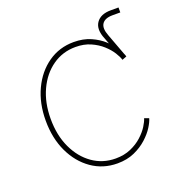

<svg xmlns="http://www.w3.org/2000/svg" viewBox="-117 -714 762 820"><g transform="rotate(-20 264.5 -304.5)"><path d="M450.7 -404.3 409.7 -513.2Q390.1 -560.1 409.4 -588.4Q428.7 -616.7 475.6 -616.7Q481.9 -616.7 491.9 -616.7Q502 -616.7 510.7 -616.7V-594.2Q501.5 -594.2 491.7 -594.2Q481.9 -594.2 475.6 -594.2Q440.4 -594.2 427.7 -575.2Q415 -556.2 429.2 -520L470.7 -408.7ZM279.8 7.8Q214.4 7.8 163.1 -28.1Q111.8 -64 82.5 -126.2Q53.2 -188.5 53.2 -268.1Q53.2 -347.2 82.5 -409.4Q111.8 -471.7 163.1 -507.6Q214.4 -543.5 279.8 -543.5Q323.2 -543.5 356.9 -528.6Q390.6 -513.7 414.6 -491.5Q438.5 -469.2 452.6 -446.5Q466.8 -423.8 470.7 -408.7L450.2 -400.9Q446.3 -415 433.6 -435.3Q420.9 -455.6 399.4 -475.1Q377.9 -494.6 348.1 -507.8Q318.4 -521 279.8 -521Q221.2 -521 175 -488.5Q128.9 -456.1 102.3 -398.9Q75.7 -341.8 75.7 -268.1Q75.7 -193.8 102.3 -136.7Q128.9 -79.6 175 -47.1Q221.2 -14.6 279.8 -14.6Q318.4 -14.6 348.6 -27.8Q378.9 -41 400.6 -60.8Q422.4 -80.6 435.1 -100.8Q447.8 -121.1 451.7 -134.8L472.2 -127.4Q468.3 -112.3 454.1 -89.6Q439.9 -66.9 415.5 -44.7Q391.1 -22.5 357.2 -7.3Q323.2 7.8 279.8 7.8Z"/></g></svg>

Font: Inter 20pt Thin
Style: Regular
Weight: 250
Version: Version 4.001;git-66647c0bb